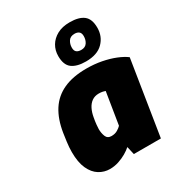

<svg xmlns="http://www.w3.org/2000/svg" viewBox="-192 -940 993 1070"><g transform="rotate(-30 304.5 -404.5)"><path d="M203 6Q166 6 134.5 -13.5Q103 -33 84 -74.5Q65 -116 65 -182Q65 -213 69.5 -246Q74 -279 77 -299Q90 -381 125 -435.5Q160 -490 220 -517.5Q280 -545 367 -545Q419 -545 465 -536Q511 -527 548 -512Q585 -497 609 -479L533 0H359L347 -52Q333 -39 310 -25.5Q287 -12 259.5 -3Q232 6 203 6ZM302 -149Q325 -149 341.5 -159Q358 -169 366 -178L399 -383Q395 -385 383.5 -387.5Q372 -390 358 -390Q332 -390 313.5 -377Q295 -364 283.5 -341Q272 -318 267 -288Q263 -267 261 -247.5Q259 -228 259 -218Q259 -193 267.5 -171Q276 -149 302 -149ZM387 -580Q329 -580 298 -603Q267 -626 267 -683Q267 -720 284.5 -749.5Q302 -779 335 -797Q368 -815 416 -815Q475 -815 505 -791.5Q535 -768 535 -712Q535 -656 497.5 -618Q460 -580 387 -580ZM396 -649Q422 -649 434 -667Q446 -685 446 -709Q446 -729 435.5 -737.5Q425 -746 408 -746Q380 -746 368 -727.5Q356 -709 356 -686Q356 -666 366.5 -657.5Q377 -649 396 -649Z"/></g></svg>

Font: Exo Thin Black
Style: Italic
Weight: 900
Italic angle: -9°
Version: Version 2.000